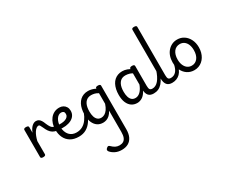

<svg xmlns="http://www.w3.org/2000/svg" viewBox="-204 -1713 3499 2929"><g transform="rotate(-30 1546.0 -248.0)"><path d="M136 15Q115 15 104.5 8.5Q94 2 94 -11V-489Q94 -502 104.5 -508.5Q115 -515 136 -515Q158 -515 169 -508.5Q180 -502 180 -489V-390Q192 -422 207.5 -446.5Q223 -471 240.5 -487Q258 -503 276 -511Q294 -519 312 -519Q331 -519 340.5 -507Q350 -495 350 -479Q350 -463 340.5 -451Q331 -439 312 -439Q293 -439 273.5 -424.5Q254 -410 236.5 -384Q219 -358 204.5 -322Q190 -286 180 -243V-11Q180 2 169 8.5Q158 15 136 15Z M523 -230Q479 -236 449 -255Q419 -274 397.5 -305Q376 -336 359 -377Q343 -413 334 -426Q325 -439 312 -439Q293 -439 284 -451Q275 -463 275 -479Q275 -495 284 -507Q293 -519 312 -519Q339 -519 358.5 -507.5Q378 -496 394 -471.5Q410 -447 425 -406Q442 -366 457.5 -343.5Q473 -321 492.5 -311.5Q512 -302 540 -297Q554 -295 560.5 -284Q567 -273 565.5 -259.5Q564 -246 553 -237Q542 -228 523 -230Z M552 -300Q598 -293 636.5 -295Q675 -297 704 -308Q733 -319 749 -338Q765 -357 765 -384Q765 -414 749.5 -426.5Q734 -439 710 -439Q685 -439 663.5 -425Q642 -411 626 -386Q610 -361 601 -328.5Q592 -296 592 -260Q592 -210 605.5 -172Q619 -134 642.5 -108Q666 -82 698 -69.5Q730 -57 766 -57Q781 -57 788 -45.5Q795 -34 795 -19.5Q795 -5 788 6Q781 17 766 17Q680 17 621.5 -18Q563 -53 533.5 -114.5Q504 -176 504 -255Q504 -310 519 -358Q534 -406 563 -442.5Q592 -479 632 -499Q672 -519 722 -519Q760 -519 789.5 -503Q819 -487 836 -458Q853 -429 853 -390Q853 -344 830 -309.5Q807 -275 766 -254Q725 -233 670.5 -226.5Q616 -220 552 -230Z M767 17Q753 17 746 6Q739 -5 739 -19.5Q739 -34 746 -45.5Q753 -57 767 -57Q827 -57 873.5 -83Q920 -109 954 -156Q988 -203 1011 -264Q1015 -275 1026.5 -274.5Q1038 -274 1048.5 -266.5Q1059 -259 1055 -247Q1034 -168 994.5 -108.5Q955 -49 898.5 -16Q842 17 767 17Z M1232 519Q1167 519 1117.5 494Q1068 469 1040 433Q1031 420 1031.5 406Q1032 392 1051 377Q1069 362 1080 363.5Q1091 365 1104 378Q1136 410 1167 425.5Q1198 441 1236 441Q1276 441 1303.5 424.5Q1331 408 1345.5 372Q1360 336 1360 275V-98Q1337 -54 1309.5 -29Q1282 -4 1252.5 6.5Q1223 17 1193 17Q1137 17 1095 -11Q1053 -39 1029 -94Q1005 -149 1005 -232Q1005 -284 1014.5 -328.5Q1024 -373 1043 -408.5Q1062 -444 1089 -468.5Q1116 -493 1151 -506Q1186 -519 1229 -519Q1262 -519 1295.5 -510Q1329 -501 1360 -485V-489Q1360 -502 1370 -508.5Q1380 -515 1402 -515Q1424 -515 1435 -508.5Q1446 -502 1446 -489V279Q1446 359 1420 412.5Q1394 466 1346.5 492.5Q1299 519 1232 519ZM1205 -63Q1236 -63 1264.5 -79Q1293 -95 1317.5 -129.5Q1342 -164 1360 -219V-405Q1329 -425 1299 -432.5Q1269 -440 1239 -440Q1212 -440 1189.5 -432Q1167 -424 1149 -407.5Q1131 -391 1118.5 -366.5Q1106 -342 1099.5 -309.5Q1093 -277 1093 -235Q1093 -184 1105 -145Q1117 -106 1142 -84.5Q1167 -63 1205 -63Z M1794 17Q1739 17 1697 -11Q1655 -39 1631 -94Q1607 -149 1607 -232Q1607 -284 1617 -328.5Q1627 -373 1645.5 -408.5Q1664 -444 1691.5 -468.5Q1719 -493 1754 -506Q1789 -519 1832 -519Q1873 -519 1915 -504Q1957 -489 1992 -462V-386Q1952 -418 1915 -429Q1878 -440 1842 -440Q1815 -440 1792 -432Q1769 -424 1751.5 -407.5Q1734 -391 1721.5 -366.5Q1709 -342 1702.5 -309.5Q1696 -277 1696 -235Q1696 -183 1708 -144Q1720 -105 1744.5 -84Q1769 -63 1808 -63Q1845 -63 1878 -87.5Q1911 -112 1937.5 -160.5Q1964 -209 1981 -282L1998 -217Q1980 -130 1947.5 -78.5Q1915 -27 1875 -5Q1835 17 1794 17ZM2084 17Q2053 17 2030 8.5Q2007 0 1991.5 -18.5Q1976 -37 1968 -65.5Q1960 -94 1960 -135V-487Q1960 -501 1971 -508Q1982 -515 2003 -515Q2025 -515 2035.5 -508.5Q2046 -502 2046 -488V-138Q2046 -94 2058 -76Q2070 -58 2103 -58Q2113 -58 2118 -46.5Q2123 -35 2121.5 -20.5Q2120 -6 2111 5.5Q2102 17 2084 17Z M2084 17Q2070 17 2063.5 5.5Q2057 -6 2058.5 -20.5Q2060 -35 2071 -46.5Q2082 -58 2103 -58Q2132 -58 2159 -71.5Q2186 -85 2210 -113Q2234 -141 2255.5 -184Q2277 -227 2295 -286Q2301 -300 2312.5 -299.5Q2324 -299 2333.5 -290Q2343 -281 2340 -269Q2319 -196 2293.5 -142.5Q2268 -89 2237 -53.5Q2206 -18 2168 -0.5Q2130 17 2084 17Z M2410 17Q2380 17 2356.5 8.5Q2333 0 2317.5 -18.5Q2302 -37 2294 -65.5Q2286 -94 2286 -135V-989Q2286 -1002 2296.5 -1008.5Q2307 -1015 2328 -1015Q2350 -1015 2361 -1008.5Q2372 -1002 2372 -989V-138Q2372 -94 2384 -76Q2396 -58 2429 -58Q2443 -58 2450 -46.5Q2457 -35 2455.5 -20.5Q2454 -6 2443 5.5Q2432 17 2410 17Z M2408 17Q2394 17 2387.5 5.5Q2381 -6 2382.5 -20.5Q2384 -35 2395 -46.5Q2406 -58 2427 -58Q2454 -58 2476.5 -67Q2499 -76 2517.5 -95Q2536 -114 2549.5 -144Q2563 -174 2571 -215Q2574 -230 2587 -233.5Q2600 -237 2612 -232Q2624 -227 2622 -212Q2614 -153 2595.5 -109.5Q2577 -66 2549.5 -38.5Q2522 -11 2486.5 3Q2451 17 2408 17Z M2799 19Q2732 19 2679.5 -15Q2627 -49 2597 -109.5Q2567 -170 2567 -250Q2567 -309 2584 -358Q2601 -407 2632.5 -443Q2664 -479 2706 -499Q2748 -519 2799 -519Q2866 -519 2918 -484.5Q2970 -450 3000 -389.5Q3030 -329 3030 -251Q3030 -204 3019 -163Q3008 -122 2987.5 -88.5Q2967 -55 2938.5 -31Q2910 -7 2874.5 6Q2839 19 2799 19ZM2799 -61Q2832 -61 2858 -74.5Q2884 -88 2903 -113Q2922 -138 2932 -173Q2942 -208 2942 -251Q2942 -308 2924.5 -350.5Q2907 -393 2875 -416Q2843 -439 2799 -439Q2767 -439 2740 -426Q2713 -413 2694 -387.5Q2675 -362 2665 -327.5Q2655 -293 2655 -250Q2655 -193 2673 -150.5Q2691 -108 2723 -84.5Q2755 -61 2799 -61Z"/></g></svg>

Font: Playwrite NG Modern
Style: Regular
Weight: 400
Designer: Veronika Burian, José Scaglione
Foundry: TypeTogether
Version: Version 1.002